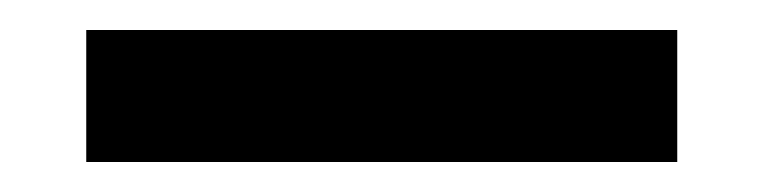

<svg xmlns="http://www.w3.org/2000/svg" viewBox="-20 41 510 128"><path d="M431.5 61V149H37.5V61Z"/></svg>

Font: Lato
Style: Regular
Weight: 800
Designer: Lukasz Dziedzic with Adam Twardoch and Botio Nikoltchev
Foundry: tyPoland Lukasz Dziedzic
Version: Version 2.015; 2015-08-06; http://www.latofonts.com/; ttfaut